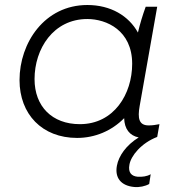

<svg xmlns="http://www.w3.org/2000/svg" viewBox="-20 -547 711 767"><path d="M329 -527C158 -527 58 -376 58 -227C58 -91 148 4 288 4C359 4 426 -24 476 -75C477 -32 498 -5 534 2C484 33 454 76 447 115C438 163 463 195 516 200C537 202 560 197 576 188L582 149C567 158 548 160 530 159C506 157 491 143 497 111C503 75 545 24 608 0L617 -51C602 -48 589 -46 574 -46C535 -46 529 -74 538 -124L608 -520H562C550 -487 539 -451 531 -417C494 -484 422 -527 329 -527ZM329 -471C405 -471 508 -426 508 -292C508 -172 436 -51 299 -51C188 -51 118 -122 118 -231C118 -352 193 -471 329 -471Z"/></svg>

Font: Fixel Display Light
Style: Italic
Weight: 300
Italic angle: -10°
Designer: AlfaBravo + MacPaw
Foundry: Kyrylo Tkachov, Marchela Mozhyna, Serhii Makarenko, Maria Weinstein, Zakhar Kryvoshyya
Version: Version 1.210;Glyphs 3.2 (3217)